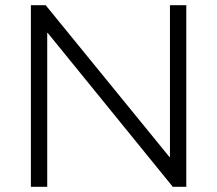

<svg xmlns="http://www.w3.org/2000/svg" viewBox="-20 -720 837 740"><path d="M99 0V-700H156L633 -115H635V-700H698V0H646L164 -593H162V0Z"/></svg>

Font: REM ExtraLight
Style: Regular
Weight: 250
Designer: Octavio Pardo
Foundry: Ashler Design
Version: Version 1.005;gftools[0.9.28]